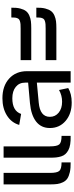

<svg xmlns="http://www.w3.org/2000/svg" viewBox="468 -1073 614 1590"><g transform="rotate(-90 775.0 -278.0)"><path d="M225.1 -75.2V0Q177.7 1 144.3 -6.6Q110.8 -14.2 91.3 -27.3Q71.8 -40.5 60.8 -63.5Q49.8 -86.4 46.4 -109.9Q43 -133.3 43 -167V-555.2H138.2V-170.9Q138.2 -112.8 154.5 -94Q170.9 -75.2 225.1 -75.2ZM444.8 -75.2V0Q405.3 1 375.5 -3.7Q345.7 -8.3 326.2 -19Q306.6 -29.8 294.2 -43.5Q281.7 -57.1 275.1 -77.9Q268.6 -98.6 266.4 -118.7Q264.2 -138.7 264.2 -167V-555.2H357.9V-170.9Q357.9 -112.8 374.3 -94Q390.6 -75.2 444.8 -75.2Z M980.5 0H885.7V-279.8L719.7 -264.2Q602.5 -253.4 602.5 -171.9Q602.5 -127.4 637 -99.1Q671.4 -70.8 727.5 -70.8Q779.8 -70.8 824.7 -96.2L840.8 -20Q792.5 8.8 720.7 8.8Q627.9 8.8 568.8 -41.7Q509.8 -92.3 509.8 -171.9Q509.8 -244.1 563.2 -285.9Q616.7 -327.6 715.8 -336.9L885.7 -352.1V-377Q885.7 -425.8 850.6 -454.3Q815.4 -482.9 755.9 -482.9Q651.4 -482.9 626.5 -410.2L535.6 -425.8Q553.7 -489.7 613 -527.3Q672.4 -564.9 755.9 -564.9Q857.9 -564.9 919.2 -509.3Q980.5 -453.6 980.5 -361.8Z M1425.3 -284.2H1506.3Q1507.3 -240.7 1499.5 -210.2Q1491.7 -179.7 1478 -161.9Q1464.4 -144 1440.9 -134Q1417.5 -124 1394 -121.1Q1370.6 -118.2 1336.4 -118.2H1072.3V-207H1332.5Q1354.5 -207 1368.2 -208Q1381.8 -209 1393.1 -212.4Q1404.3 -215.8 1409.9 -220.5Q1415.5 -225.1 1419.4 -234.6Q1423.3 -244.1 1424.3 -255.1Q1425.3 -266.1 1425.3 -284.2ZM1425.3 -491.2H1506.3Q1507.3 -448.2 1499.5 -417.7Q1491.7 -387.2 1478 -369.6Q1464.4 -352.1 1440.9 -342Q1417.5 -332 1394 -329.1Q1370.6 -326.2 1336.4 -326.2H1072.3V-414.1H1332.5Q1354.5 -414.1 1368.2 -415Q1381.8 -416 1393.1 -419.4Q1404.3 -422.9 1409.9 -427.5Q1415.5 -432.1 1419.4 -441.7Q1423.3 -451.2 1424.3 -462.2Q1425.3 -473.1 1425.3 -491.2Z"/></g></svg>

Font: LT Superior Med
Style: Regular
Weight: 500
Designer: Daniel Lyons
Foundry: LyonsType
Version: Version 1.000